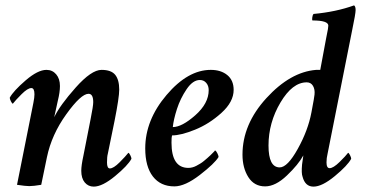

<svg xmlns="http://www.w3.org/2000/svg" viewBox="-20 -694 1374 721"><path d="M197.3 -316.4Q197.3 -316.4 183.6 -253.9Q205.1 -298.8 264.2 -365.2Q323.2 -431.6 361.3 -431.6Q397.5 -431.6 412.6 -413.1Q427.7 -394.5 427.7 -357.4Q427.7 -328.1 410.2 -240.2L384.8 -116.2Q381.8 -105.5 381.8 -84Q381.8 -61.5 392.6 -61.5Q406.2 -61.5 429.2 -84.5Q452.1 -107.4 461.9 -120.1Q464.8 -120.1 469.2 -111.3Q473.6 -102.5 473.6 -97.7Q460 -72.3 412.1 -32.7Q364.3 6.8 332 6.8Q311.5 6.8 298.3 -8.8Q285.2 -24.4 285.2 -52.7Q285.2 -72.3 293 -108.4L320.3 -247.1Q330.1 -295.9 330.1 -310.5Q330.1 -341.8 312.5 -341.8Q284.2 -341.8 229 -265.1Q173.8 -188.5 156.2 -103.5Q156.2 -101.6 134.8 0Q105.5 4.9 89.8 4.9Q76.2 4.9 43.9 0L105.5 -308.6Q109.4 -328.1 109.4 -339.8Q109.4 -363.3 97.7 -363.3Q84 -363.3 61 -340.3Q38.1 -317.4 28.3 -304.7Q25.4 -304.7 21 -313.5Q16.6 -322.3 16.6 -327.1Q30.3 -352.5 76.2 -392.1Q122.1 -431.6 154.3 -431.6Q176.8 -431.6 190.9 -415Q205.1 -398.4 205.1 -371.1Q205.1 -347.7 197.3 -316.4Z M771.5 -431.6Q809.6 -431.6 833.5 -412.1Q857.4 -392.6 857.4 -356.4Q857.4 -311.5 811.5 -270Q765.6 -228.5 712.4 -207Q659.2 -185.5 626 -185.5Q624 -179.7 624 -158.2Q624 -63.5 687.5 -63.5Q694.3 -63.5 702.1 -65.4Q710 -67.4 717.3 -71.3Q724.6 -75.2 731.9 -79.6Q739.3 -84 746.1 -89.8Q752.9 -95.7 758.8 -100.6Q764.6 -105.5 770 -110.8Q775.4 -116.2 778.8 -119.6Q782.2 -123 785.2 -126L787.1 -128.9Q791 -128.9 795.9 -119.1Q800.8 -109.4 800.8 -104.5Q786.1 -80.1 730.5 -37.1Q674.8 5.9 634.8 5.9Q583 5.9 554.2 -31.2Q525.4 -68.4 525.4 -136.7Q525.4 -243.2 605.5 -337.4Q685.5 -431.6 771.5 -431.6ZM628.9 -216.8Q663.1 -216.8 713.4 -261.2Q763.7 -305.7 763.7 -355.5Q763.7 -372.1 754.4 -382.8Q745.1 -393.6 730.5 -393.6Q704.1 -393.6 680.7 -358.9Q657.2 -324.2 644.5 -284.7Q631.8 -245.1 628.9 -216.8Z M1161.1 -338.9Q1163.1 -358.4 1155.3 -371.6Q1147.5 -384.8 1131.8 -384.8Q1078.1 -384.8 1033.2 -309.1Q988.3 -233.4 988.3 -147.5Q988.3 -65.4 1030.3 -65.4Q1059.6 -65.4 1098.1 -134.8Q1136.7 -204.1 1149.4 -271.5Q1161.1 -333 1161.1 -338.9ZM1204.1 -546.9Q1205.1 -552.7 1207.5 -564.5Q1210 -576.2 1211.4 -584.5Q1212.9 -592.8 1212.9 -597.7Q1212.9 -617.2 1153.3 -617.2Q1151.4 -620.1 1152.8 -629.4Q1154.3 -638.7 1157.2 -641.6Q1242.2 -649.4 1309.6 -673.8Q1315.4 -669.9 1315.4 -656.2Q1315.4 -642.6 1302.7 -582L1210 -116.2Q1206.1 -100.6 1206.1 -84Q1206.1 -62.5 1217.8 -62.5Q1231.4 -62.5 1254.9 -85.4Q1278.3 -108.4 1287.1 -120.1Q1290 -120.1 1294.4 -111.3Q1298.8 -102.5 1298.8 -97.7Q1285.2 -72.3 1237.3 -32.7Q1189.5 6.8 1157.2 6.8Q1126 6.8 1116.2 -30.3Q1111.3 -43 1114.3 -76.2L1119.1 -110.4Q1100.6 -76.2 1057.6 -35.2Q1014.6 5.9 975.6 5.9Q934.6 5.9 912.6 -28.8Q890.6 -63.5 890.6 -113.3Q890.6 -227.5 980.5 -325.7Q1070.3 -423.8 1167 -431.6H1182.6Z"/></svg>

Font: Crimson
Style: SemiboldItalic
Weight: 600
Italic angle: -11°
Version: Version 0.8 ; ttfautohint (v1.00) -l 8 -r 50 -G 200 -x 14 -D